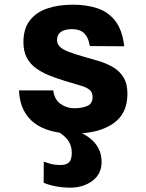

<svg xmlns="http://www.w3.org/2000/svg" viewBox="-20 -576 640 840"><path d="M301.5 8.5Q247.5 8.5 204.2 -3Q161 -14.5 130.2 -37.8Q99.5 -61 82.2 -96.8Q65 -132.5 63 -180.5H213Q217.5 -141.5 244.2 -122Q271 -102.5 304 -102.5Q338.5 -102.5 361.8 -112.5Q385 -122.5 385 -151.5Q385 -173 370.8 -184Q356.5 -195 329.8 -202.5Q303 -210 265.5 -221.5Q228 -233 195 -246.2Q162 -259.5 136.5 -278.2Q111 -297 96.8 -324.5Q82.5 -352 82.5 -391.5Q82.5 -450 110.2 -486.2Q138 -522.5 186.8 -539Q235.5 -555.5 299 -555.5Q358 -555.5 405.5 -540Q453 -524.5 484 -485Q515 -445.5 523.5 -373.5L373 -374.5Q367.5 -406.5 355.5 -422.2Q343.5 -438 327.8 -443.2Q312 -448.5 295.5 -448.5Q274 -448.5 259.2 -443Q244.5 -437.5 237 -427Q229.5 -416.5 229.5 -400.5Q229.5 -384 241.8 -371.8Q254 -359.5 280 -349.5Q306 -339.5 346 -328Q379 -319 412.8 -308.8Q446.5 -298.5 474.8 -282Q503 -265.5 520.2 -237.8Q537.5 -210 537.5 -165Q537.5 -77.5 473.8 -34.5Q410 8.5 301.5 8.5ZM287 245Q254 245 223.2 239Q192.5 233 171 223.5L171.5 131Q188.5 137.5 205.2 141.8Q222 146 243.5 146Q270 146 282 134.2Q294 122.5 294 92.5Q294 66 281.8 44.2Q269.5 22.5 234.5 0H324Q353.5 12.5 376 30.8Q398.5 49 411.5 74.2Q424.5 99.5 424.5 132.5Q424.5 185 384.5 215Q344.5 245 287 245Z"/></svg>

Font: Spline Sans Mono
Style: Regular
Weight: 400
Monospace: yes
Designer: Eben Sorkin, Mirko Velimirovic
Foundry: Sorkin Type
Version: Version 1.004